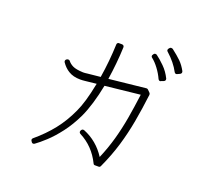

<svg xmlns="http://www.w3.org/2000/svg" viewBox="-142 -1025 1284 1199"><g transform="rotate(20 500.0 -425.5)"><path d="M884 -711Q886 -711 890 -713L907 -721Q912 -723 915 -730Q916 -733 914 -741Q895 -776 871.5 -799Q848 -822 809 -852Q803 -854 800 -854Q793 -854 790 -850L784 -843Q781 -840 781 -833Q781 -827 786 -824Q842 -774 871 -719Q876 -711 884 -711ZM804 -635Q807 -635 809 -637L827 -644Q834 -647 835 -652Q837 -656 835 -663Q815 -704 784 -734.5Q753 -765 728 -783Q724 -785 720 -785Q719 -785 718.5 -785Q718 -785 717 -785Q711 -784 708 -779L705 -774Q701 -770 702 -764Q703 -758 708 -755Q731 -737 753.5 -707Q776 -677 791 -644Q796 -635 804 -635ZM193 3Q197 3 202 0Q229 -19 267.5 -54.5Q306 -90 346.5 -143Q387 -196 421 -267Q441 -310 458 -366.5Q475 -423 488 -489L720 -514Q709 -429 696 -353.5Q683 -278 663 -206Q643 -134 612 -61Q556 -148 464 -185Q462 -186 458 -186Q450 -186 445 -178L443 -174Q438 -162 450 -155Q542 -108 590 -10Q593 -2 602 -2H627Q635 -2 639 -11Q679 -98 703.5 -180Q728 -262 743.5 -348Q759 -434 771 -532Q771 -540 767 -544L751 -560Q747 -564 741 -564Q741 -564 740.5 -564Q740 -564 740 -564L496 -538Q504 -590 509.5 -645.5Q515 -701 517 -755Q517 -762 513 -766Q507 -770 503 -770H483Q477 -771 473 -766.5Q469 -762 469 -757Q467 -702 461.5 -645Q456 -588 447 -533L359 -524Q353 -523 347 -522.5Q341 -522 336 -522Q335 -522 334 -522Q333 -522 332 -522Q286 -524 264.5 -534.5Q243 -545 231 -561Q227 -566 220 -566Q215 -566 212 -564L208 -562Q204 -559 202 -553Q201 -547 204 -542Q225 -511 253 -494Q285 -474 332 -474Q339 -474 347.5 -474.5Q356 -475 364 -476L438 -484Q424 -414 410 -366.5Q396 -319 380 -285Q345 -208 296 -146Q247 -84 180 -28Q171 -19 178 -9L182 -3Q185 2 191 3Q192 3 192.5 3Q193 3 193 3Z"/></g></svg>

Font: Kokoro
Style: Regular
Weight: 400
Version: Version 1.00